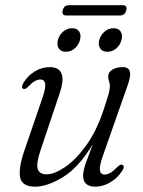

<svg xmlns="http://www.w3.org/2000/svg" viewBox="-20 -709 551 738"><path d="M450.5 -75.5Q461 -70.5 450.5 -53.5Q432.5 -25 404.2 -8.2Q376 8.5 346.5 8.5Q299.5 8.5 299.5 -34Q299.5 -52.5 309.2 -80.5Q319 -108.5 336.5 -154.5Q282.5 -65 222 -28.2Q161.5 8.5 116 8.5Q63.5 8.5 57.2 -28Q51 -64.5 73.5 -129.5L143 -332.5Q156.5 -372 153.5 -387.8Q150.5 -403.5 135.5 -403.5Q125.5 -403.5 114.2 -397.5Q103 -391.5 87.5 -375Q76 -364 69.5 -367.5Q60 -372 69.5 -389.5Q86 -417.5 113.2 -434.2Q140.5 -451 171 -451Q243.5 -451 209 -349.5L136.5 -133.5Q118.5 -80 125 -59.5Q131.5 -39 159 -39Q188.5 -39 229.2 -66.2Q270 -93.5 310 -148.2Q350 -203 377.5 -284.5Q393 -331.5 397.8 -349.5Q402.5 -367.5 402.5 -377.5Q402.5 -387.5 399.2 -396.2Q396 -405 396 -416Q396 -431.5 411.8 -441.2Q427.5 -451 452.5 -451Q475 -451 479.2 -433Q483.5 -415 468.5 -375L377 -114.5Q361.5 -71.5 364 -54.8Q366.5 -38 382.5 -38Q392 -38 403.8 -44.5Q415.5 -51 432 -68Q444 -79 450.5 -75.5ZM233.5 -510Q214 -510 205.8 -523Q197.5 -536 202.5 -555.5Q208 -575 223 -587.8Q238 -600.5 257 -600.5Q276.5 -600.5 284.5 -587.8Q292.5 -575 287.5 -555.5Q282.5 -536 267.5 -523Q252.5 -510 233.5 -510ZM392.5 -510Q373.5 -510 365 -523Q356.5 -536 361.5 -555.5Q367 -574.5 382 -587.5Q397 -600.5 416 -600.5Q435.5 -600.5 443.8 -587.8Q452 -575 447 -555.5Q442 -536 427 -523Q412 -510 392.5 -510ZM221 -669.5Q226 -689 245 -689H451Q470.5 -689 465.5 -669.5Q460 -649.5 441 -649.5H235Q216 -649.5 221 -669.5Z"/></svg>

Font: Fraunces 72pt S050 Light
Style: Italic
Weight: 300
Italic angle: -16°
Version: Version 1.000; ttfautohint (v1.8.3)